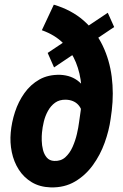

<svg xmlns="http://www.w3.org/2000/svg" viewBox="-20 -792 527 822"><path d="M159.2 -662.6 210.4 -772Q286.1 -749.5 338.1 -703.9Q390.1 -658.2 419.7 -596.4Q449.2 -534.7 458.3 -463.4Q467.3 -392.1 458.5 -318.8L453.6 -282.7Q446.8 -232.9 428 -180.7Q409.2 -128.4 377.4 -84.7Q345.7 -41 300.8 -14.6Q255.9 11.7 197.3 10.3Q150.4 8.8 116.2 -11.7Q82 -32.2 60.5 -65.7Q39.1 -99.1 30.5 -140.6Q22 -182.1 25.9 -224.1Q29.8 -268.6 44.2 -312.7Q58.6 -356.9 84.7 -393.6Q110.8 -430.2 148.9 -451.7Q187 -473.1 238.3 -471.7Q287.1 -469.2 318.8 -441.7Q350.6 -414.1 365.7 -372.1Q380.9 -330.1 381.8 -286.1L333 -287.6Q334 -304.7 329.3 -318.6Q324.7 -332.5 315.2 -343Q305.7 -353.5 292.2 -359.1Q278.8 -364.7 261.7 -365.2Q234.4 -365.7 215.8 -352.3Q197.3 -338.9 185.3 -317.1Q173.3 -295.4 167.5 -270.8Q161.6 -246.1 159.7 -224.1Q158.2 -210 158.7 -189.7Q159.2 -169.4 164.1 -150.1Q168.9 -130.9 180.4 -117.4Q191.9 -104 211.9 -103Q240.7 -101.6 259.8 -118.9Q278.8 -136.2 290.8 -163.1Q302.7 -189.9 309.3 -218.5Q315.9 -247.1 318.4 -268.1L325.7 -319.3Q332.5 -372.6 328.1 -425.5Q323.7 -478.5 304.9 -524.9Q286.1 -571.3 250.7 -606.9Q215.3 -642.6 159.2 -662.6ZM468.8 -676.3 211.4 -503.4 184.1 -565.4 441.4 -737.3Z"/></svg>

Font: Roboto Condensed
Style: Bold Italic
Weight: 700
Italic angle: -12°
Designer: Christian Robertson
Foundry: Google
Version: Version 3.0